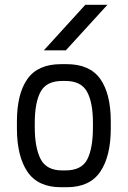

<svg xmlns="http://www.w3.org/2000/svg" viewBox="-20 -783 538 809"><path d="M164.6 -570.8 339.4 -762.7H432.6L257.3 -570.8ZM237.3 5.9Q139.6 5.9 95.5 -59.6Q51.3 -125 51.3 -242.2V-270.5Q51.3 -387.7 95.5 -450.2Q139.6 -512.7 237.3 -512.7H260.7Q358.4 -512.7 402.6 -450.2Q446.8 -387.7 446.8 -270.5V-242.2Q446.8 -125 402.6 -59.6Q358.4 5.9 260.7 5.9ZM242.2 -441.9Q175.8 -441.9 151.1 -396.5Q126.5 -351.1 126.5 -265.1V-247.1Q126.5 -161.1 151.1 -113Q175.8 -64.9 242.2 -64.9H255.4Q324.2 -64.9 347.9 -111.8Q371.6 -158.7 371.6 -247.1V-265.1Q371.6 -351.1 346.7 -396.5Q321.8 -441.9 255.4 -441.9Z"/></svg>

Font: Kay Pho Du Medium
Style: Regular
Weight: 500
Designer: Victor Gaultney, Khu Oo Reh
Foundry: SIL International
Version: Version 3.000